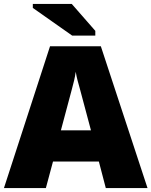

<svg xmlns="http://www.w3.org/2000/svg" viewBox="-32 -951 766 971"><path d="M503 0H714L478 -717H221L-12 0H200L236 -134H468ZM428 -292H276L331 -498C341 -536 346 -553 351 -588C357 -552 362 -539 373 -498ZM331 -931H134V-911L333 -771H450V-795Z"/></svg>

Font: Frost ExtraBold
Style: Regular
Weight: 800
Designer: Lee Frost
Foundry: Lee Frost for Ice Communication Norge AS
Version: Version 2.011;hotconv 1.0.107;makeotfexe 2.5.65593